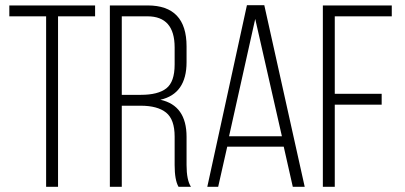

<svg xmlns="http://www.w3.org/2000/svg" viewBox="-20 -721 1562 741"><path d="M204 0H158V-658H16V-700H347V-658H204Z M404 -700H550Q700 -700 700 -542V-481Q700 -359 599 -336Q700 -314 700 -193V-84Q700 -26 717 0H669Q654 -26 654 -84V-194Q654 -260 621 -286.5Q588 -313 523 -313H450V0H404ZM450 -355H524Q590 -355 622 -380Q654 -405 654 -472V-538Q654 -658 549 -658H450Z M1075 -155H857L822 0H780L933 -701H1000L1156 0H1110ZM965 -648 864 -195H1068Z M1272 -359H1453V-317H1272V0H1226V-700H1492V-658H1272Z"/></svg>

Font: Bebas Neue Book
Style: Regular
Weight: 400
Designer: Ryoichi Tsunekawa
Foundry: Ryoichi Tsunekawa
Version: Version 001.003